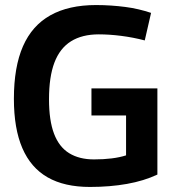

<svg xmlns="http://www.w3.org/2000/svg" viewBox="-20 -730 690 760"><path d="M35 -339Q35 -465 71 -547Q107 -629 179.5 -669.5Q252 -710 360 -710Q391 -710 420 -708Q449 -706 476 -702.5Q503 -699 528.5 -693Q554 -687 578 -679L553 -570Q507 -582 460 -588Q413 -594 371 -594Q305 -594 261 -566.5Q217 -539 195.5 -482.5Q174 -426 174 -337Q174 -253 194 -200.5Q214 -148 254 -123.5Q294 -99 352 -99Q390 -99 422 -103Q454 -107 479 -115V-273H342V-380H603V-39Q550 -14 482.5 -2Q415 10 336 10Q235 10 168.5 -28Q102 -66 68.5 -143.5Q35 -221 35 -339Z"/></svg>

Font: Georama ExtraCondensed Thin SemiBold
Style: Regular
Weight: 600
Version: Version 1.001